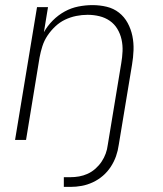

<svg xmlns="http://www.w3.org/2000/svg" viewBox="-20 -548 640 752"><path d="M230 184V146H256Q273 146 290 143Q307 140 323.5 132.5Q340 125 354 112.5Q368 100 378 85Q388 70 394 53.5Q400 37 402 20L455 -301Q459 -324 460 -347.5Q461 -371 456 -393.5Q451 -416 439.5 -435Q428 -454 410 -466.5Q392 -479 369.5 -484.5Q347 -490 323 -490Q301 -490 278.5 -485.5Q256 -481 235 -471Q214 -461 196.5 -444.5Q179 -428 166 -408.5Q153 -389 146 -367Q139 -345 135 -323L82 0H39L125 -520H168L152 -422Q166 -447 187 -468Q208 -489 233.5 -503Q259 -517 287 -522.5Q315 -528 342 -528Q371 -528 398 -521.5Q425 -515 446 -498.5Q467 -482 480 -458Q493 -434 498.5 -407Q504 -380 503 -351.5Q502 -323 497 -294L445 20Q442 42 434.5 63.5Q427 85 414 105Q401 125 383 140.5Q365 156 343.5 166Q322 176 300 180Q278 184 256 184Z"/></svg>

Font: Iosevka SS04 XLt Ex Obl
Style: Regular
Weight: 200
Width: 7
Italic angle: -9°
Monospace: yes
Designer: Belleve Invis
Foundry: Belleve Invis
Version: Version 19.0.0; ttfautohint (v1.8.4)